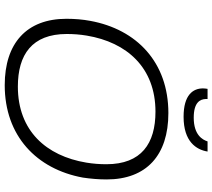

<svg xmlns="http://www.w3.org/2000/svg" viewBox="-64 -844 920 833"><g transform="rotate(90 396.5 -428.0)"><path d="M487 -764C595 -764 630 -819 638 -868H594C587 -846 566 -808 491 -808C424 -808 411 -836 410 -860V-868H366C365 -861 364 -855 364 -848C364 -805 392 -764 487 -764ZM350 12C570 12 714 -126 751 -327C756 -361 759 -395 759 -430C759 -603 654 -698 471 -698C251 -698 108 -561 71 -359C65 -327 62 -292 62 -256C62 -83 168 12 350 12ZM356 -45C218 -45 128 -106 128 -257C128 -286 130 -314 135 -344C164 -518 274 -642 465 -642C603 -642 693 -581 693 -429C693 -400 691 -372 686 -342C657 -168 548 -45 356 -45Z"/></g></svg>

Font: Archivo ExtraLight
Style: Italic
Weight: 200
Italic angle: -10°
Designer: Hector Gatti
Foundry: Omnibus-Type
Version: Version 2.001